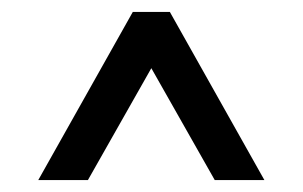

<svg xmlns="http://www.w3.org/2000/svg" viewBox="-20 -754 506 321"><path d="M264 -734H202L44 -453H127L233 -640L339 -453H422Z"/></svg>

Font: Bithumb Trading Sans
Style: Regular
Weight: 400
Designer: HamHyungwon
Foundry: Bithumb
Version: Version 1.300;FEAKit 1.0